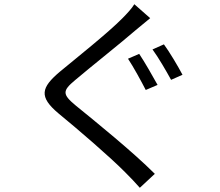

<svg xmlns="http://www.w3.org/2000/svg" viewBox="-20 -824 1040 909"><path d="M639 -569 586 -546C612 -507 649 -439 670 -398L726 -422C705 -460 664 -532 639 -569ZM756 -614 702 -590C730 -552 767 -488 790 -446L844 -470C823 -510 782 -579 756 -614ZM691 -738 616 -804C605 -785 579 -757 559 -737C491 -668 340 -548 264 -485C174 -409 163 -366 257 -287C351 -210 502 -80 573 -8C597 16 621 41 642 65L713 -1C607 -107 430 -250 339 -324C274 -378 275 -394 336 -445C409 -507 553 -621 622 -681C639 -695 670 -721 691 -738Z"/></svg>

Font: GenYoGothic2 TW R
Style: Regular
Weight: 400
Version: Version 2.100;PS 2.1;hotconv 16.6.51;makeotf.lib2.5.65220 DE